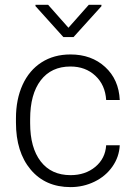

<svg xmlns="http://www.w3.org/2000/svg" viewBox="-20 -763 555 793"><path d="M45.9 0ZM271.5 -39.6Q332.5 -39.6 373.8 -74Q415 -108.4 418.5 -163.1H474.6Q472.2 -114.7 444.3 -75Q416.5 -35.2 370.4 -12.7Q324.2 9.8 271.5 9.8Q167.5 9.8 106.7 -62.5Q45.9 -134.8 45.9 -256.8V-274.4Q45.9 -352.5 73.2 -412.6Q100.6 -472.7 151.6 -505.4Q202.6 -538.1 271 -538.1Q357.9 -538.1 414.3 -486.3Q470.7 -434.6 474.6 -350.1H418.5Q414.6 -412.1 373.8 -450.2Q333 -488.3 271 -488.3Q191.9 -488.3 148.2 -431.2Q104.5 -374 104.5 -271V-253.9Q104.5 -152.8 148.2 -96.2Q191.9 -39.6 271.5 -39.6ZM262.7 -648.4 346.7 -743.2H398.9V-737.3L283.7 -609.9H241.7L126.5 -737.8V-743.2H178.7Z"/></svg>

Font: Roboto Light
Style: Regular
Weight: 300
Designer: Google
Version: Version 2.134; 2016; ttfautohint (v1.6)